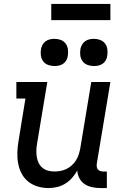

<svg xmlns="http://www.w3.org/2000/svg" viewBox="-20 -946 640 974"><path d="M226 8Q198 8 171 0Q144 -8 123 -25Q102 -42 89.5 -66Q77 -90 72 -117.5Q67 -145 68 -173.5Q69 -202 74 -231L109 -446H63V-530H220L168 -217Q165 -200 164.5 -183Q164 -166 166.5 -150Q169 -134 176 -119.5Q183 -105 195 -95Q207 -85 223 -80.5Q239 -76 256 -76Q272 -76 287.5 -79Q303 -82 317.5 -89Q332 -96 344.5 -107.5Q357 -119 365.5 -132.5Q374 -146 379 -161.5Q384 -177 387 -192L443 -530H540L471 -116Q470 -108 471 -100Q472 -92 476.5 -86.5Q481 -81 488.5 -78.5Q496 -76 504 -76H522V8H490Q469 8 447.5 3.5Q426 -1 409.5 -12Q393 -23 383 -41.5Q373 -60 372 -81Q361 -61 345.5 -43.5Q330 -26 310.5 -14Q291 -2 269 3Q247 8 226 8ZM456 -611Q440 -611 424.5 -616.5Q409 -622 399.5 -634.5Q390 -647 387.5 -663.5Q385 -680 388 -697Q390 -708 396 -719Q402 -730 412 -737Q422 -744 433.5 -746.5Q445 -749 456 -749Q473 -749 488 -743.5Q503 -738 512.5 -725.5Q522 -713 524.5 -696.5Q527 -680 524 -663Q523 -652 517 -641Q511 -630 501 -623Q491 -616 479.5 -613.5Q468 -611 456 -611ZM256 -611Q240 -611 224.5 -616.5Q209 -622 199.5 -634.5Q190 -647 187.5 -663.5Q185 -680 188 -697Q190 -708 196 -719Q202 -730 212 -737Q222 -744 233.5 -746.5Q245 -749 256 -749Q273 -749 288 -743.5Q303 -738 312.5 -725.5Q322 -713 324.5 -696.5Q327 -680 324 -663Q323 -652 317 -641Q311 -630 301 -623Q291 -616 279.5 -613.5Q268 -611 256 -611ZM540 -844H240V-926H540Z"/></svg>

Font: Iosevka Slab Medium Extended
Style: Italic
Weight: 500
Width: 7
Italic angle: -9°
Monospace: yes
Designer: Belleve Invis
Foundry: Belleve Invis
Version: Version 11.1.0; ttfautohint (v1.8.3)